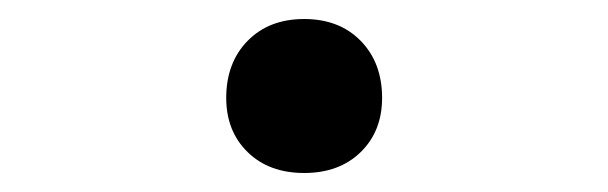

<svg xmlns="http://www.w3.org/2000/svg" viewBox="-20 -442 640 202"><path d="M300 -260Q263 -260 240.5 -282Q218 -304 218 -339Q218 -376 240.5 -399Q263 -422 300 -422Q337 -422 359.5 -399Q382 -376 382 -339Q382 -304 359.5 -282Q337 -260 300 -260Z"/></svg>

Font: JetBrainsMono NFM
Style: Regular
Weight: 400
Monospace: yes
Designer: Philipp Nurullin, Konstantin Bulenkov
Foundry: JetBrains
Version: Version 2.304; ttfautohint (v1.8.4.7-5d5b);Nerd Fonts 3.3.0